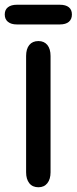

<svg xmlns="http://www.w3.org/2000/svg" viewBox="-33 -779 323 809"><path d="M77 -53Q77 -24 90.5 -7Q104 10 129 10Q153 10 166.5 -7Q180 -24 180 -53V-543Q180 -573 166.5 -589.5Q153 -606 129 -606Q104 -606 90.5 -589.5Q77 -573 77 -543ZM38 -759Q14 -759 0.5 -748.5Q-13 -738 -13 -718Q-13 -698 0.5 -687Q14 -676 38 -676H219Q244 -676 257 -687Q270 -698 270 -718Q270 -738 257 -748.5Q244 -759 219 -759Z"/></svg>

Font: Beiruti SemiBold
Style: Regular
Weight: 600
Designer: Arlette Boutros
Foundry: Boutros
Version: Version 1.41